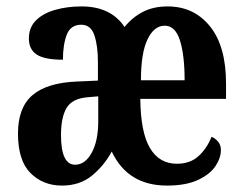

<svg xmlns="http://www.w3.org/2000/svg" viewBox="-20 -568 757 598"><path d="M173 10Q114 10 75 -29Q36 -68 36 -152Q36 -233 81 -271.5Q126 -310 218 -314L285 -317V-374Q285 -425 274 -458Q263 -491 233 -491Q200 -491 188 -460Q176 -429 176 -382Q119 -382 94.5 -398Q70 -414 70 -448Q70 -483 92.5 -505Q115 -527 152.5 -537.5Q190 -548 234 -548Q325 -548 368 -484Q391 -513 424 -530.5Q457 -548 502 -548Q584 -548 634 -486Q684 -424 684 -308V-260H417Q418 -156 447 -107Q476 -58 531 -58Q572 -58 598 -81.5Q624 -105 639 -142Q651 -137 659.5 -126.5Q668 -116 668 -101Q668 -76 651 -50.5Q634 -25 596.5 -7.5Q559 10 500 10Q378 10 328 -96Q305 -53 267 -21.5Q229 10 173 10ZM555 -318Q555 -396 540.5 -442Q526 -488 493 -488Q460 -488 439.5 -445.5Q419 -403 419 -318ZM214 -55Q245 -55 265.5 -92Q286 -129 286 -191V-268L252 -265Q205 -261 187.5 -232Q170 -203 170 -147Q170 -55 214 -55Z"/></svg>

Font: Noto Serif Hebrew ExtraCondensed
Style: Bold
Weight: 700
Width: 2
Designer: Monotype Design Team
Foundry: Monotype Imaging Inc.
Version: Version 2.004; ttfautohint (v1.8.4.7-5d5b)